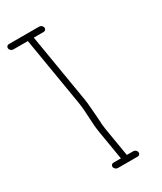

<svg xmlns="http://www.w3.org/2000/svg" viewBox="-243 -750 707 840"><g transform="rotate(-30 110.5 -330.0)"><path d="M93 24H194C201.9 24 207.8 16.9 206.5 9C205.2 1.1 196.9 -6 189 -6H156L131.5 -153C129.3 -166.3 127.9 -183 127.2 -203L125.7 -224C122.6 -256.5 122.1 -281.5 117.2 -311L60.1 -654H110.1C118 -654 123.9 -661.1 122.6 -669C121.3 -676.9 113 -684 105.1 -684H-48.9C-56.8 -684 -62.7 -676.9 -61.4 -669C-60.1 -661.1 -51.8 -654 -43.9 -654H30.1L87.2 -311C96.9 -253 92.2 -208.8 101.5 -153L126 -6H88C80.1 -6 74.2 1.1 75.5 9C76.8 16.9 85.1 24 93 24Z"/></g></svg>

Font: MewTooHand
Style: Lta
Weight: 400
Designer: Mew Too, Robert Jablonski
Version: Version 0.77